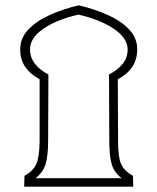

<svg xmlns="http://www.w3.org/2000/svg" viewBox="-20 -702 592 722"><path d="M71 0 72 -41Q105 -59 116.5 -85Q128 -111 129 -169V-404Q95 -422 75.5 -449.5Q56 -477 56 -516Q56 -560 88 -592.5Q120 -625 170 -647Q220 -669 276 -682Q332 -669 382.5 -647Q433 -625 464.5 -592.5Q496 -560 496 -517Q496 -478 477 -450Q458 -422 423 -404L424 -169Q424 -111 435.5 -85Q447 -59 480 -41L481 0ZM114 -32H437Q410 -53 400.5 -83Q391 -113 391 -174L390 -422Q422 -438 441 -461.5Q460 -485 460 -516Q460 -559 407.5 -594Q355 -629 275 -647Q195 -629 144 -594.5Q93 -560 93 -517Q93 -485 112 -461.5Q131 -438 162 -422L161 -174Q161 -116 151.5 -85Q142 -54 114 -32Z"/></svg>

Font: Noto Sans Arabic ExtCond ExtLt
Style: Regular
Weight: 200
Width: 2
Designer: Monotype Design Team, Nadine Chahine, Nizar Qandah and Khaled Hosny
Foundry: Monotype Imaging Inc.
Version: Version 2.012; ttfautohint (v1.8.4.7-5d5b)